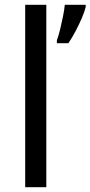

<svg xmlns="http://www.w3.org/2000/svg" viewBox="-20 -780 377 800"><path d="M173 0H85V-760H173ZM337 -751Q333 -733 321.5 -706Q310 -679 295 -650.5Q280 -622 265 -600H217V-612Q224 -631 230.5 -657.5Q237 -684 242.5 -711.5Q248 -739 250 -760H337Z"/></svg>

Font: Noto Music
Style: Regular
Weight: 400
Designer: Monotype Design Team, Benjamin Yang
Foundry: Monotype Imaging Inc.
Version: Version 2.002; ttfautohint (v1.8.4.7-5d5b)